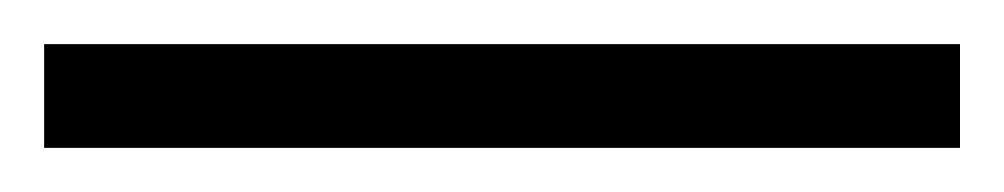

<svg xmlns="http://www.w3.org/2000/svg" viewBox="-22 70 455 87"><path d="M-2 90H413V137H-2Z"/></svg>

Font: Noto Sans Gurmukhi UI Light
Style: Regular
Weight: 300
Designer: Jelle Bosma - Monotype Design Team
Foundry: Monotype Imaging Inc.
Version: Version 2.004; ttfautohint (v1.8.4.7-5d5b)